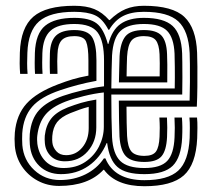

<svg xmlns="http://www.w3.org/2000/svg" viewBox="-20 -629 727 658"><path d="M474.8 -74Q430 -74 411.2 -93.9Q392.5 -113.8 389.5 -161.2Q388.8 -180.5 388 -215.8Q387.2 -251 387.2 -284.2H629.8Q630.8 -314 630.9 -348.2Q631 -382.5 630.8 -410Q630.5 -437.5 630 -447.2Q626.2 -523 591 -555.8Q555.8 -588.5 473 -588.5Q430 -588.5 401.9 -574.1Q373.8 -559.8 354.2 -527H351.5Q331.8 -564.8 305.6 -576.6Q279.5 -588.5 234.8 -588.5Q151 -588.5 113.8 -555.6Q76.5 -522.8 73.8 -448Q73 -430 73 -412.2Q73 -394.5 74.5 -375.8H49Q47.5 -395 47.4 -411.5Q47.2 -428 48 -448.5Q51 -534.5 94.4 -571.9Q137.8 -609.2 234.8 -609.2Q275.5 -609.2 303.2 -597.9Q331 -586.5 354 -560.2H356Q383.2 -586.5 410.5 -597.9Q437.8 -609.2 473 -609.2Q571.5 -609.2 611.9 -571Q652.2 -532.8 655.5 -448.5Q656.2 -433 656.5 -400.6Q656.8 -368.2 656.4 -331Q656 -293.8 654.5 -263.5H413.5Q413.5 -235 414.1 -208Q414.8 -181 415.5 -163.5Q417.5 -125.5 430.1 -110.1Q442.8 -94.8 474.8 -94.8Q503.8 -94.8 514.5 -109.6Q525.2 -124.5 526.8 -160.5Q527.5 -177 527.5 -191Q527.5 -205 526.2 -226.2H552.2Q553.2 -207.8 553.2 -191.8Q553.2 -175.8 552.5 -159.2Q550.2 -113 533.6 -93.5Q517 -74 474.8 -74ZM474.8 -32.2Q410.2 -32.2 382.4 -56.9Q354.5 -81.5 347.2 -138.8H345.5Q324.5 -89 283.5 -60.5Q242.5 -32 188.2 -32.2Q144 -32.5 115 -60.2Q86 -88 82.2 -133.8Q80.8 -152.8 82 -169.8Q86.8 -221.8 114 -251.6Q141.2 -281.5 196 -300.5Q224 -310.2 264.4 -319.9Q304.8 -329.5 336.5 -333.2V-421.8Q336.5 -487.8 315 -517.2Q293.5 -546.8 234.8 -546.8Q178.2 -546.8 152.8 -523.4Q127.2 -500 125.2 -446.8Q124.8 -432.8 124.6 -414.4Q124.5 -396 125.8 -375.8H100Q98.8 -396 98.9 -413.9Q99 -431.8 99.5 -447.5Q102 -514.2 135 -541Q168 -567.8 234.8 -567.8Q286.2 -567.8 310.9 -549.1Q335.5 -530.5 349.5 -478.5H351.5Q363.8 -526.2 393.2 -547Q422.8 -567.8 473 -567.8Q541.5 -567.8 571.5 -540.1Q601.5 -512.5 604.2 -446.2Q604.5 -438.2 604.8 -415.5Q605 -392.8 605.1 -363.1Q605.2 -333.5 604.5 -305H361.5Q361.5 -265.2 362.1 -225.9Q362.8 -186.5 364 -158.8Q367.2 -102 391.9 -77.6Q416.5 -53.2 474.8 -53.2Q530.2 -53.2 553 -77.4Q575.8 -101.5 578.2 -158.5Q579 -173.8 579 -191Q579 -208.2 578 -226.2H603.5Q606 -195.5 604.2 -157Q601 -89.8 572.1 -61Q543.2 -32.2 474.8 -32.2ZM361.5 -325.8H578.8Q579.5 -364 579.1 -399.5Q578.8 -435 578.2 -445.2Q575.8 -500 552.5 -523.4Q529.2 -546.8 473 -546.8Q417.8 -546.8 392.8 -522.8Q367.8 -498.8 364 -439.2Q363 -417.8 362.5 -388.8Q362 -359.8 361.5 -325.8ZM182.5 8.2Q142.5 8.2 109.4 -9.6Q76.2 -27.5 55.2 -58.6Q34.2 -89.8 30.8 -129.5Q29 -153.8 30.8 -174.2Q36.2 -235.2 70.9 -273.8Q105.5 -312.2 179 -340Q206.5 -350.5 229 -357.2Q251.5 -364 283 -369.8V-422Q283 -468 275 -486.6Q267 -505.2 234.8 -505.2Q204.2 -505.2 191.1 -490.8Q178 -476.2 177 -443.5Q176.5 -434.5 176.2 -419.2Q176 -404 177 -375.8H151.2Q150.2 -399.5 150.5 -417.2Q150.8 -435 151 -446.2Q152.5 -488.5 172.2 -507.2Q192 -526 234.8 -526Q280.2 -526 295.4 -502.1Q310.5 -478.2 310.5 -422.2V-352Q276.2 -345.8 245.5 -337.6Q214.8 -329.5 187.5 -320.2Q120.2 -297.8 90.1 -263Q60 -228.2 56.2 -172Q55.8 -163.2 55.8 -152.1Q55.8 -141 56.5 -131.8Q60.8 -80.2 97.4 -46.1Q134 -12 185.5 -12Q233.5 -12 272.8 -31.4Q312 -50.8 336 -86.2H341.2Q371.8 -11.5 474.8 -11.5Q555.2 -11.5 590.8 -44.1Q626.2 -76.8 630 -156Q630.5 -170.5 630.6 -190Q630.8 -209.5 629.2 -226.2H655.2Q656.8 -211 656.6 -190.8Q656.5 -170.5 655.8 -154.8Q651.5 -65 609.9 -27.9Q568.2 9.2 474.8 9.2Q378.2 9.2 336.5 -47H334.5Q283 8.2 182.5 8.2ZM553.2 -346.5H387.5Q388 -364.5 388.6 -393.2Q389.2 -422 389.8 -437Q392.5 -483 409.9 -504.5Q427.2 -526 473 -526Q516 -526 533.4 -507.1Q550.8 -488.2 552.5 -444Q553 -433 553.4 -407Q553.8 -381 553.2 -346.5ZM413.8 -367.2H527.2Q527.8 -392.2 527.5 -412.4Q527.2 -432.5 526.8 -443.2Q525.2 -476.8 514 -491Q502.8 -505.2 473 -505.2Q442.5 -505.2 430.1 -489.4Q417.8 -473.5 415.5 -435Q415 -423.8 414.5 -404.6Q414 -385.5 413.8 -367.2ZM197.8 -53.2Q241.2 -53.2 272.1 -74Q303 -94.8 319.4 -127.2Q335.8 -159.8 335.8 -194.8V-312.2Q304 -308.8 266.9 -299.6Q229.8 -290.5 204.5 -280.8Q157.8 -262.8 135.5 -235.8Q113.2 -208.8 107.8 -164.5Q107 -158.5 107.1 -149.9Q107.2 -141.2 108 -136Q113 -99.5 136 -76.4Q159 -53.2 197.8 -53.2ZM202.5 -76.2Q172 -76.2 154.1 -94Q136.2 -111.8 133.8 -138.2Q132.5 -152.8 133.5 -164.2Q137.5 -199.5 155.4 -222.5Q173.2 -245.5 212.5 -261Q236 -270 257.6 -276.4Q279.2 -282.8 310 -287.8V-192.5Q310 -143.5 280.2 -109.9Q250.5 -76.2 202.5 -76.2ZM206.5 -97.2Q240 -97.2 262 -123.6Q284 -150 284 -190.2V-262.8Q268 -258.8 253.2 -253.5Q238.5 -248.2 220.8 -241.2Q189.8 -228.5 175.6 -210.4Q161.5 -192.2 159.2 -162.8Q158.5 -154.2 158.8 -149.8Q159 -145.2 159.5 -140Q161.2 -124 173.2 -110.6Q185.2 -97.2 206.5 -97.2Z"/></svg>

Font: Big Shoulders Inline Display ExtraBold
Style: Regular
Weight: 800
Designer: Patric King
Foundry: XO Type Co
Version: Version 1.000